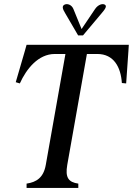

<svg xmlns="http://www.w3.org/2000/svg" viewBox="-20 -919 650 939"><path d="M110 0H363V-21C315 -28 298 -50 309 -113L405 -655H456C537 -655 571 -590 576 -513L597 -511L608 -669L610 -700H110L101 -668L57 -517L77 -511C109 -582 167 -655 248 -655H300L204 -113C193 -50 158 -28 110 -21ZM295 -896C282 -889 286 -875 299 -854L362 -746H386L476 -853C495 -875 504 -889 493 -896C482 -903 460 -897 445 -875L379 -777L339 -875C330 -897 308 -903 295 -896Z"/></svg>

Font: RL Madena Oblique
Style: Regular
Weight: 400
Italic angle: -10°
Designer: I Kadek Wantara Putra
Foundry: Roughlines ID
Version: Version 1.000;Glyphs 3.1.2 (3151)